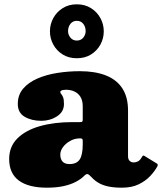

<svg xmlns="http://www.w3.org/2000/svg" viewBox="-20 -860 751 890"><path d="M336 -590Q374 -590 402 -607.5Q430 -625 445.5 -653.5Q461 -682 461 -714.5Q461 -747.5 445.5 -776Q430 -804.5 402 -822.2Q374 -840 336 -840Q298.5 -840 270.5 -822.2Q242.5 -804.5 227 -776Q211.5 -747.5 211.5 -714.5Q211.5 -682 227 -653.5Q242.5 -625 270.5 -607.5Q298.5 -590 336 -590ZM336 -672Q317.5 -672 306.5 -685.5Q295.5 -699 295.5 -715.5Q295.5 -735.5 306.5 -749.5Q317.5 -763.5 336 -763.5Q355 -763.5 366 -749.5Q377 -735.5 377 -715.5Q377 -699 366 -685.5Q355 -672 336 -672ZM22.5 -123Q22.5 -56.5 67.2 -23.2Q112 10 197.5 10Q240.5 10 273.2 3Q306 -4 330.2 -16.5Q354.5 -29 371 -45.5Q379.5 -54 385.8 -53Q392 -52 404.5 -38.5Q419.5 -22 438.8 -11.2Q458 -0.5 484 4.8Q510 10 545 10H545.5Q591 10 623.2 -5.8Q655.5 -21.5 677 -44.8Q698.5 -68 710 -90Q713.5 -98 707 -102L650 -137Q643.5 -142 638.5 -133.5Q630 -117.5 620 -112.2Q610 -107 599.5 -107Q589 -107 581.2 -114Q573.5 -121 573.5 -136V-347Q573.5 -410 547 -450.5Q520.5 -491 470.5 -510.5Q420.5 -530 350.5 -530Q297.5 -530 246.2 -522Q195 -514 153.5 -496Q112 -478 87.2 -449Q62.5 -420 62.5 -378Q62.5 -337.5 94.2 -318.8Q126 -300 171.5 -300Q212 -300 244.2 -320.8Q276.5 -341.5 276.5 -378Q276.5 -400 272.2 -409.8Q268 -419.5 263.8 -424Q259.5 -428.5 259.5 -434Q259.5 -437 262.8 -439.2Q266 -441.5 272 -442.8Q278 -444 285.5 -444Q308 -444 325.8 -435.5Q343.5 -427 353.5 -410Q363.5 -393 363.5 -367V-307Q363.5 -298 361.2 -296Q359 -294 350.5 -294H316.5Q230.5 -294 164.2 -275Q98 -256 60.2 -218Q22.5 -180 22.5 -123ZM259.5 -143Q259.5 -161.5 272.5 -178.8Q285.5 -196 306 -207.2Q326.5 -218.5 349.5 -218.5H353.5Q363.5 -218.5 363.5 -208.5V-191Q363.5 -141.5 349.2 -120.5Q335 -99.5 302.5 -99.5Q280 -99.5 269.8 -111.2Q259.5 -123 259.5 -143Z"/></svg>

Font: Besley Black
Style: Regular
Weight: 900
Designer: Owen Earl
Foundry: indestructible type*
Version: Version 2.001